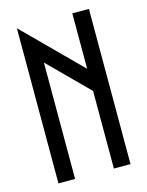

<svg xmlns="http://www.w3.org/2000/svg" viewBox="-106 -751 627 817"><g transform="rotate(-15 207.5 -342.0)"><path d="M366.2 -683.6V0H293V-341.8L122.1 -512.7V0H48.8V-683.6L293 -439.5V-683.6Z"/></g></svg>

Font: Saniretro
Style: Regular
Weight: 400
Designer: Jayvee D. Enaguas (Grand Chaos)
Version: Version 1.0 - 6/10/2013